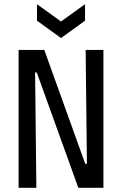

<svg xmlns="http://www.w3.org/2000/svg" viewBox="-20 -899 584 919"><path d="M69 0V-660H192L388 -115H396L390 -660H475V0H355L156 -552H148L154 0ZM157 -879 272 -796 387 -879V-800L272 -717L157 -800Z"/></svg>

Font: Bricolage Grotesque 10pt Condensed
Style: Regular
Weight: 400
Width: 3
Designer: Mathieu Triay
Foundry: Atelier Triay
Version: Version 1.000; ttfautohint (v1.8.4.7-5d5b);gftools[0.9.29]